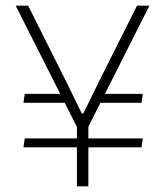

<svg xmlns="http://www.w3.org/2000/svg" viewBox="-20 -659 588 679"><path d="M320 -295.5 331 -327H485L480.5 -295.5ZM67.5 -169.5H485L480.5 -138H63ZM214.5 -327 226 -295.5H63L67.5 -327ZM254 -206 35.5 -639H79.5L216.5 -365.5L269 -258H275L327.5 -365.5L464.5 -639H508.5L290 -206ZM252 0V-247H292.5V0Z"/></svg>

Font: Anek Bangla ExtraLight
Style: Regular
Weight: 250
Designer: Sulekha Rajkumar (Bangla), Yesha Goshar (Latin)
Foundry: Ek Type
Version: Version 1.003